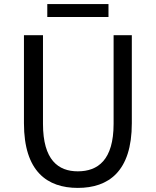

<svg xmlns="http://www.w3.org/2000/svg" viewBox="-20 -905 761 938"><path d="M360 13C510 13 624 -67 624 -303V-733H535V-300C535 -123 458 -68 360 -68C265 -68 190 -123 190 -300V-733H97V-303C97 -67 211 13 360 13ZM211 -822H510V-885H211Z"/></svg>

Font: Source Han Sans CN Regular
Style: Regular
Weight: 400
Designer: Ryoko NISHIZUKA (kana & ideographs); Paul D. Hunt (Latin, Greek & Cyrillic); Wenlong ZHANG (bopomofo); Sandoll Communica
Foundry: Adobe Systems Incorporated
Version: Version 1.004;PS 1.004;hotconv 1.0.82;makeotf.lib2.5.63406